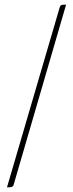

<svg xmlns="http://www.w3.org/2000/svg" viewBox="-20 -785 314 825"><path d="M10 20 237 -755Q239 -760 241.5 -762Q244 -764 249.5 -764.5Q255 -765 264 -765L38 11Q37 15 33 17Q29 19 23.5 19.5Q18 20 10 20Z"/></svg>

Font: Yanone Kaffeesatz ExtraLight ExtraLight
Style: Regular
Weight: 250
Version: Version 2.003